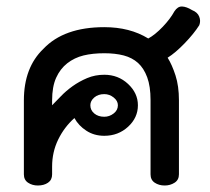

<svg xmlns="http://www.w3.org/2000/svg" viewBox="-20 -571 645 591"><path d="M593.4 -493.4Q576.8 -467.2 548.2 -437.6Q519.7 -408.1 496 -393.4Q509.6 -371.7 520.2 -338.9Q530.8 -306.1 530.8 -262.1V-34.3Q530.8 -17.2 517.4 -8.6Q504 0 486.9 0Q469.2 0 456.3 -8.6Q443.4 -17.2 443.4 -34.3V-263.1Q443.4 -305.1 433.1 -333.1Q422.7 -361.1 404.8 -377.3Q386.9 -393.4 360.9 -400.3Q334.8 -407.1 301 -407.1Q265.2 -407.1 237.1 -400.3Q209.1 -393.4 187.1 -376.3Q165.2 -359.1 152.8 -331.6Q140.4 -304 140.4 -262.1V-247Q152 -258.6 167.4 -274.7Q182.8 -290.9 203.3 -305.6Q223.7 -320.2 248.2 -330.6Q272.7 -340.9 301 -340.9Q343.9 -340.9 374.2 -312.6Q404.5 -284.3 404.5 -247Q404.5 -208.6 374.2 -180.8Q343.9 -153 301 -153Q269.7 -153 245.7 -168.7Q221.7 -184.3 209.1 -207.6Q177.8 -179.8 159.1 -141.4Q140.4 -103 140.4 -58.1V-34.3Q140.4 -17.2 127.8 -8.6Q115.2 0 96.5 0Q79.3 0 66.4 -8.6Q53.5 -17.2 53.5 -34.3V-262.1Q53.5 -363.1 113.6 -420.7Q176.8 -487.4 301 -487.4Q379.8 -487.4 436.4 -452.5Q457.6 -464.1 480.8 -488.4Q504 -512.6 516.7 -535.9Q526.8 -551.5 540.4 -551Q554 -550.5 571.2 -539.9Q587.9 -533.3 593.2 -519.9Q598.5 -506.6 593.4 -493.4ZM342.9 -247Q342.9 -260.6 329.8 -271Q316.7 -281.3 301 -281.3Q282.3 -281.3 270.2 -271Q258.1 -260.6 258.1 -247Q258.1 -231.8 270.2 -221.7Q282.3 -211.6 301 -211.6Q316.7 -211.6 329.8 -221.7Q342.9 -231.8 342.9 -247Z"/></svg>

Font: Myanmar KatKuu
Style: Regular
Weight: 400
Designer: Khon Soe Zaw Thu
Foundry: MPUA
Version: Version 1.00 September 13, 2016, initial release